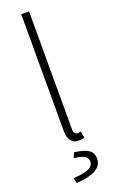

<svg xmlns="http://www.w3.org/2000/svg" viewBox="-179 -757 595 1014"><g transform="rotate(-20 118.5 -250.0)"><path d="M151 12Q92 12 92 -64V-719H136V-58Q136 -42 142 -34.5Q148 -27 157 -27Q160 -27 163.5 -27Q167 -27 175 -29L183 7Q176 9 169 10.5Q162 12 151 12ZM63 219 56 189Q121 185 145 172Q169 159 169 137Q169 114 148.5 103.5Q128 93 92 90L105 61Q162 69 185 85.5Q208 102 208 134Q208 173 171 193.5Q134 214 63 219Z"/></g></svg>

Font: Giro Light
Style: Regular
Weight: 300
Designer: Paul D. Hunt
Foundry: Adobe Systems Incorporated
Version: Version 1.000;PS 1.0;hotconv 1.0.88;makeotf.lib2.5.647800